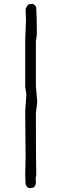

<svg xmlns="http://www.w3.org/2000/svg" viewBox="-20 -855 356 990"><path d="M131 115Q117 111 112 95L110 46L112 -42L110 -282L116 -368L110 -408V-649L114 -750L112 -809L123 -830Q133 -835 149 -835Q162 -830 167 -816Q170 -753 170 -677L165 -643V-412L172 -329L165 -272Q165 -44 167 48Q164 58 164 70L165 85Q165 99 156 110Q148 115 131 115Z"/></svg>

Font: Yozai
Style: Regular
Weight: 400
Designer: LXGW / Y.OzVox
Foundry: LXGW / Y.OzVox
Version: Version 0.861;October 22, 2024